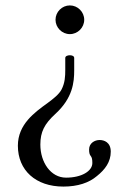

<svg xmlns="http://www.w3.org/2000/svg" viewBox="-20 -459 475 709"><path d="M321 143C321 173 281 197 224 197C167 197 129 140 129 75C129 28 144 -1 184 -38C249 -97 254 -156 254 -199V-245C254 -252 246 -255 238 -255C230 -255 221 -252 221 -245V-201C221 -177 220 -153 207 -128C198 -111 178 -95 155 -78C108 -44 46 0 46 79C46 170 112 230 214 230C267 230 309 216 338 191C368 167 389 139 389 101C389 66 364 58 348 58C329 58 309 70 309 93C309 106 311 112 315 117C319 122 321 128 321 143ZM185 -386C185 -357 209 -333 238 -333C267 -333 291 -357 291 -386C291 -415 267 -439 238 -439C209 -439 185 -415 185 -386Z"/></svg>

Font: Libertinus Math
Style: Regular
Weight: 400
Designer: Philipp H. Poll, Khaled Hosny
Foundry: Caleb Maclennan
Version: Version 7.050;RELEASE